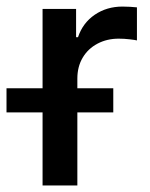

<svg xmlns="http://www.w3.org/2000/svg" viewBox="-60 -570 461 590"><path d="M70.8 0V-542.5H173.8V-455.6H179.7Q194.3 -499.5 231.2 -524.7Q268.1 -549.8 316.4 -549.8Q326.7 -549.8 339.6 -549.1Q352.5 -548.3 360.8 -547.4V-445.8Q355 -447.3 338.4 -449.2Q321.8 -451.2 304.7 -451.2Q268.6 -451.2 239.5 -435.8Q210.4 -420.4 194.1 -392.8Q177.7 -365.2 177.7 -328.6V0ZM-40 -224.6V-298.8H288.1V-224.6Z"/></svg>

Font: Inter 16pt Medium
Style: Regular
Weight: 500
Version: Version 4.001;git-66647c0bb